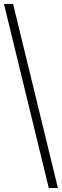

<svg xmlns="http://www.w3.org/2000/svg" viewBox="-20 -828 312 968"><path d="M226 120 0 -808H46L272 120Z"/></svg>

Font: Encode Sans SC ExtraLight
Style: Regular
Weight: 250
Designer: Multiple Designers
Foundry: Impallari Type
Version: Version 3.002